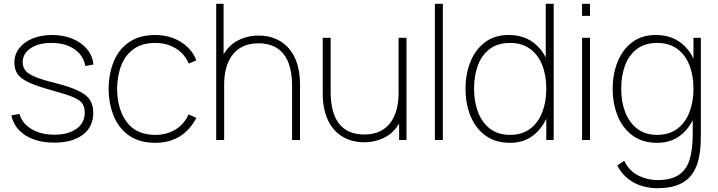

<svg xmlns="http://www.w3.org/2000/svg" viewBox="-20 -740 3795 1015"><path d="M267 14Q175.5 14 115 -24.2Q54.5 -62.5 40 -130L83 -138Q96.5 -88 146.2 -58Q196 -28 268 -28Q341.5 -28 384.8 -59.5Q428 -91 428 -145Q428 -174.5 415 -193.2Q402 -212 364.2 -227.5Q326.5 -243 253 -263Q176 -284 133.2 -303.8Q90.5 -323.5 73.2 -348.2Q56 -373 56 -409Q56 -452 81.5 -485Q107 -518 152 -536.5Q197 -555 256 -555Q315.5 -555 363.2 -535.2Q411 -515.5 440.2 -480.2Q469.5 -445 474 -399L431 -391Q421.5 -447.5 373.2 -480.2Q325 -513 253 -513Q185.5 -514 142.8 -485.5Q100 -457 100 -411Q100 -385.5 114.5 -367.2Q129 -349 165 -334Q201 -319 265 -303Q346 -282.5 391.2 -261.5Q436.5 -240.5 454.8 -212.5Q473 -184.5 473 -143Q473 -69.5 418 -27.8Q363 14 267 14Z M801 15Q720.5 15 666 -21Q611.5 -57 583.5 -121.2Q555.5 -185.5 554 -270Q555.5 -356.5 583.8 -420.5Q612 -484.5 666.5 -519.8Q721 -555 801 -555Q876 -555 934.8 -519.2Q993.5 -483.5 1018 -421L978 -404Q955.5 -456 908.8 -484.5Q862 -513 801 -513Q733 -513 688.5 -482.2Q644 -451.5 622 -396.8Q600 -342 599 -270Q600.5 -160 651 -93.5Q701.5 -27 801 -27Q860.5 -27 906.5 -54.5Q952.5 -82 977 -135L1018 -117Q984.5 -52 929.5 -18.5Q874.5 15 801 15Z M1566 0H1524V-286Q1524 -344 1512.2 -386.2Q1500.5 -428.5 1477.5 -456.2Q1454.5 -484 1421.8 -497.5Q1389 -511 1347 -511Q1297.5 -511 1262.8 -493.8Q1228 -476.5 1206.5 -446.5Q1185 -416.5 1175 -377.5Q1165 -338.5 1165 -295L1126 -294Q1126 -386.5 1156.5 -443.2Q1187 -500 1237.2 -526Q1287.5 -552 1347 -552Q1388 -552 1422.2 -540.5Q1456.5 -529 1483.2 -507.2Q1510 -485.5 1528.5 -454Q1547 -422.5 1556.5 -382.2Q1566 -342 1566 -294ZM1165 0H1123V-720H1162V-295H1165Z M1905 12Q1864 12 1829.8 0.5Q1795.5 -11 1768.8 -32.8Q1742 -54.5 1723.5 -86Q1705 -117.5 1695.5 -157.8Q1686 -198 1686 -246V-540H1728V-254Q1728 -196.5 1739.8 -154Q1751.5 -111.5 1774.5 -83.8Q1797.5 -56 1830.2 -42.5Q1863 -29 1905 -29Q1954.5 -29 1989.2 -46.2Q2024 -63.5 2045.5 -93.5Q2067 -123.5 2077 -162.5Q2087 -201.5 2087 -245L2126 -246Q2126 -153.5 2095.5 -96.8Q2065 -40 2014.8 -14Q1964.5 12 1905 12ZM2129 0H2090V-110H2087V-540H2129Z M2321 0H2279V-720H2321Z M2676 15Q2599.5 15 2547.2 -22.8Q2495 -60.5 2468 -125.2Q2441 -190 2441 -271Q2441 -350.5 2467.5 -415Q2494 -479.5 2544.8 -517.2Q2595.5 -555 2668 -555Q2743.5 -555 2795.2 -518.2Q2847 -481.5 2873.5 -417.2Q2900 -353 2900 -271Q2900 -190.5 2873.8 -125.8Q2847.5 -61 2797.5 -23Q2747.5 15 2676 15ZM2676 -27Q2739.5 -27 2782.2 -59Q2825 -91 2846.5 -146.2Q2868 -201.5 2868 -271Q2868 -341.5 2846.2 -396.2Q2824.5 -451 2781.8 -482Q2739 -513 2676 -513Q2611.5 -513 2569.2 -481.2Q2527 -449.5 2506.5 -394.8Q2486 -340 2486 -271Q2486 -201.5 2507.5 -146.2Q2529 -91 2571.2 -59Q2613.5 -27 2676 -27ZM2907 0H2868V-425H2865V-720H2907Z M3099 -656H3057V-720H3099ZM3099 0H3057V-540H3099Z M3455 255Q3416 255 3376.5 244Q3337 233 3302.2 206.8Q3267.5 180.5 3243 135L3280 110Q3307 165.5 3356 188.8Q3405 212 3455 212Q3527.5 212 3568.2 184.8Q3609 157.5 3625.5 103.8Q3642 50 3642 -30V-168H3646V-540H3685V-30Q3685 -5.5 3684 17.5Q3683 40.5 3680 63Q3672 128.5 3645.2 171Q3618.5 213.5 3571.5 234.2Q3524.5 255 3455 255ZM3454 15Q3377.5 15 3325.2 -22.8Q3273 -60.5 3246 -125.2Q3219 -190 3219 -271Q3219 -350.5 3245.5 -415Q3272 -479.5 3322.8 -517.2Q3373.5 -555 3446 -555Q3521.5 -555 3573.2 -518.2Q3625 -481.5 3651.5 -417.2Q3678 -353 3678 -271Q3678 -190.5 3651.8 -125.8Q3625.5 -61 3575.5 -23Q3525.5 15 3454 15ZM3454 -27Q3517.5 -27 3560.2 -59Q3603 -91 3624.5 -146.2Q3646 -201.5 3646 -271Q3646 -341.5 3624.2 -396.2Q3602.5 -451 3559.8 -482Q3517 -513 3454 -513Q3389.5 -513 3347.2 -481.2Q3305 -449.5 3284.5 -394.8Q3264 -340 3264 -271Q3264 -201.5 3285.5 -146.2Q3307 -91 3349.2 -59Q3391.5 -27 3454 -27Z"/></svg>

Font: Manrope Variable Light
Style: Regular
Weight: 200
Designer: Mikhail Sharanda
Foundry: Mikhail Sharanda
Version: Version 4.505